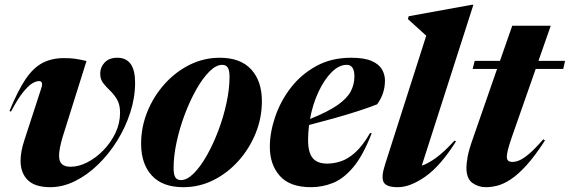

<svg xmlns="http://www.w3.org/2000/svg" viewBox="-20 -765 2368 798"><path d="M541.5 -421.5Q541.5 -359.5 521.5 -297.5Q501.5 -235.5 466.8 -179.8Q432 -124 387 -80.5Q342 -37 291.2 -12Q240.5 13 189 13Q125.5 13 95.5 -16.5Q65.5 -46 65.5 -97Q65.5 -135 81.5 -183L152 -399.5Q161 -428 142 -428Q130.5 -428 114.5 -418.8Q98.5 -409.5 76.5 -382.5Q54.5 -355.5 25.5 -301L19.5 -304Q54 -388 86.2 -435.8Q118.5 -483.5 156.8 -503.5Q195 -523.5 246 -523.5Q273 -523.5 292.2 -520.8Q311.5 -518 339.5 -511.5L241.5 -199.5Q225.5 -146.5 225.5 -118.5Q225.5 -93.5 237.5 -82.8Q249.5 -72 273.5 -72Q307 -72 342.8 -90.2Q378.5 -108.5 409.5 -140.2Q440.5 -172 459.8 -212.2Q479 -252.5 479 -296.5Q479 -330.5 466.5 -351.5Q454 -372.5 437.8 -388Q421.5 -403.5 409 -419.5Q396.5 -435.5 396.5 -459Q396.5 -485.5 415 -505.2Q433.5 -525 467.5 -525Q541.5 -525 541.5 -421.5Z M893.5 -525Q979.5 -525 1024 -476.5Q1068.5 -428 1068.5 -344.5Q1068.5 -275 1042.5 -211Q1016.5 -147 971 -96.2Q925.5 -45.5 866.8 -16.2Q808 13 742 13Q655.5 13 611 -35.5Q566.5 -84 566.5 -167.5Q566.5 -237 592.5 -301Q618.5 -365 664 -415.8Q709.5 -466.5 768.5 -495.8Q827.5 -525 893.5 -525ZM732 -16.5Q757.5 -16.5 785.5 -44.5Q813.5 -72.5 840 -119.5Q866.5 -166.5 887.8 -223Q909 -279.5 921.5 -337.5Q934 -395.5 934 -445.5Q934 -472.5 926.8 -484Q919.5 -495.5 903.5 -495.5Q878 -495.5 850 -467.5Q822 -439.5 795.5 -392.5Q769 -345.5 747.8 -289Q726.5 -232.5 714 -174.5Q701.5 -116.5 701.5 -66.5Q701.5 -39.5 708.8 -28Q716 -16.5 732 -16.5Z M1525 -211.5Q1489.5 -119.5 1449 -71Q1408.5 -22.5 1364.2 -4.8Q1320 13 1272.5 13Q1184.5 13 1143 -34Q1101.5 -81 1101.5 -154Q1101.5 -214 1123.5 -279Q1145.5 -344 1188.2 -399.8Q1231 -455.5 1294 -490.2Q1357 -525 1439 -525Q1494 -525 1524.8 -511.5Q1555.5 -498 1567.8 -476.2Q1580 -454.5 1580 -430.5Q1580 -375.5 1547.5 -331.5Q1516.5 -319 1470.2 -304Q1424 -289 1370.5 -274Q1317 -259 1264.5 -245.5Q1260.5 -213.5 1260.5 -182.5Q1260.5 -131.5 1279.5 -108.2Q1298.5 -85 1339.5 -85Q1368.5 -85 1398 -95Q1427.5 -105 1457.5 -132.2Q1487.5 -159.5 1518 -212ZM1421 -495.5Q1389 -495.5 1358.2 -464.8Q1327.5 -434 1303.5 -382.8Q1279.5 -331.5 1268.5 -270.5Q1343.5 -300.5 1383.2 -328.5Q1423 -356.5 1438 -385.5Q1453 -414.5 1453 -447.5Q1453 -495.5 1421 -495.5Z M1751.5 -616.5Q1738 -629 1717.5 -647.5Q1697 -666 1675.5 -685.5L1678.5 -697.5L1940 -745H1947.5L1733 -76.5Q1759 -85 1792.2 -109Q1825.5 -133 1869.5 -181L1875 -177Q1811 -75.5 1748 -31.2Q1685 13 1633.5 13Q1585.5 13 1574.5 -8Q1563.5 -29 1580 -80Z M2108.5 -198.5Q2094.5 -158.5 2090.5 -140.2Q2086.5 -122 2086.5 -112.5Q2086.5 -92 2110 -92Q2123 -92 2139.5 -99Q2156 -106 2179.8 -126.2Q2203.5 -146.5 2238 -186L2245 -181Q2203 -116 2167.5 -77.2Q2132 -38.5 2102 -19Q2072 0.5 2046.5 6.8Q2021 13 1999.5 13Q1967.5 13 1943 -5Q1918.5 -23 1918.5 -69Q1918.5 -84 1923.5 -113Q1928.5 -142 1947.5 -195L2046 -478.5H1944.5L1953 -512H2058L2109 -658H2269L2218 -512H2328.5L2321 -478.5H2206.5Z"/></svg>

Font: Newsreader 72pt
Style: Bold Italic
Weight: 700
Italic angle: -17°
Designer: Hugues Gentile
Foundry: Production Type
Version: Version 1.003; ttfautohint (v1.8.3)